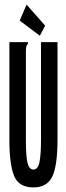

<svg xmlns="http://www.w3.org/2000/svg" viewBox="-20 -807 290 838"><path d="M126 11Q62 11 41.5 -39.5Q21 -90 21 -195V-623H102V-616Q96 -610 94.5 -603Q93 -596 93 -579V-194Q93 -126 100 -96.5Q107 -67 126 -67Q146 -67 152.5 -100.5Q159 -134 159 -197V-623H231V-198Q231 -83 208 -36Q185 11 126 11ZM154 -651 66 -717 96 -787 177 -695Z"/></svg>

Font: Inconsolata UltraCondensed Bold
Style: Regular
Weight: 700
Width: 1
Monospace: yes
Designer: Raph Levien, Cyreal, Brenton Simpson
Foundry: Raph Levien, Cyreal, Google
Version: Version 3.001; ttfautohint (v1.8.2.53-6de2)